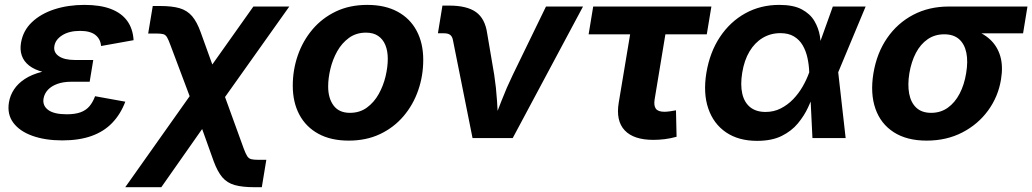

<svg xmlns="http://www.w3.org/2000/svg" viewBox="-20 -573 4285 797"><path d="M238.5 9.8Q167.7 9.8 114.8 -9.1Q61.9 -27.9 35.4 -63.3Q8.9 -98.7 17.2 -148.5Q21.9 -176.8 38.2 -201.7Q54.5 -226.5 83.2 -245.3Q111.9 -264.1 154.2 -274.9Q196.6 -285.8 253.4 -285.8H360.7L352.3 -233.7H276.3Q242.7 -233.7 218.1 -224.7Q193.4 -215.8 178.9 -200.2Q164.4 -184.5 160.8 -164.3Q155.8 -134.7 179.9 -116.7Q204 -98.6 257.2 -98.6Q291.7 -98.6 314.4 -106.9Q337 -115.2 351.2 -131.9Q365.4 -148.6 374.7 -173.6L500.2 -150.9Q480.5 -99 446 -63.1Q411.6 -27.1 360.3 -8.7Q309 9.8 238.5 9.8ZM250 -264.4Q197.2 -264.4 160.1 -273.9Q123.1 -283.3 100.8 -300.9Q78.5 -318.5 70.4 -342.5Q62.2 -366.5 67.2 -395.4Q75.7 -446.2 112.8 -481.2Q149.8 -516.2 206.4 -534.5Q263 -552.7 330.6 -552.7Q395.7 -552.7 440 -535.9Q484.3 -519 508 -486.4Q531.7 -453.8 534.5 -406.2L399.6 -382Q397.1 -411.3 375.8 -428Q354.4 -444.8 312.4 -444.8Q266.9 -444.8 238.2 -426.5Q209.4 -408.2 205.6 -381Q201.5 -355.2 224.5 -339.6Q247.4 -324 291.2 -324H367.1L357.3 -264.4Z M499.9 204.1 827.5 -258.8H882L991.7 43.6Q999.8 65.4 1006.2 75.3Q1012.6 85.2 1023 87.8Q1033.5 90.4 1053.4 90.4H1085.5L1066.8 204.1H1036.5Q986.1 204.1 954.4 195.2Q922.7 186.3 902.9 163Q883.1 139.7 867.3 97.2L819.1 -37.5L649.6 204.1ZM796.8 -95.2 688.2 -383.9Q679.5 -408 673.3 -418.4Q667.1 -428.8 657.4 -431.3Q647.6 -433.9 627.2 -433.9H595.1L614.1 -548.1H644.3Q694.3 -548.1 725.7 -538.9Q757.1 -529.6 777.4 -505.9Q797.7 -482.2 813.4 -438.1L861.3 -305.3L1031.8 -545.9H1180.9L860.8 -95.2Z M1427.5 10.7Q1353.7 10.7 1301.8 -17.6Q1250 -45.8 1222.6 -97.2Q1195.3 -148.5 1195.3 -217.2Q1195.3 -283 1216.2 -343.2Q1237.1 -403.4 1277 -450.7Q1317 -498 1374.3 -525.4Q1431.6 -552.7 1504.7 -552.7Q1578.3 -552.7 1630.2 -524.6Q1682.2 -496.5 1709.5 -445.1Q1736.9 -393.8 1736.9 -324.6Q1736.9 -258.7 1716.1 -198.5Q1695.3 -138.2 1655.3 -91.1Q1615.3 -43.9 1558 -16.6Q1500.6 10.7 1427.5 10.7ZM1432.6 -104.6Q1473.4 -104.6 1503.2 -126.5Q1532.9 -148.3 1552.1 -182.7Q1571.2 -217.1 1580.5 -256Q1589.7 -294.9 1589.7 -328.7Q1589.7 -361.5 1579.7 -385.9Q1569.7 -410.3 1549.7 -423.9Q1529.8 -437.5 1499.4 -437.5Q1458.6 -437.5 1428.8 -415.9Q1399 -394.3 1379.8 -360.1Q1360.7 -325.8 1351.5 -287.1Q1342.2 -248.3 1342.2 -214Q1342.2 -165.1 1364.8 -134.9Q1387.3 -104.6 1432.6 -104.6Z M1941.5 0 1859.9 -407.8Q1857 -422 1848.4 -428.4Q1839.8 -434.8 1823.2 -434.8H1797.8L1816.6 -549.8H1844.1Q1918.5 -549.8 1956.2 -522.6Q1993.8 -495.5 2002.4 -433.9L2031.5 -262.5Q2039.7 -209.3 2043.1 -155Q2046.6 -100.6 2049.8 -43.1H2018.6Q2041.1 -101 2062 -155.2Q2082.9 -209.3 2108.7 -262.5L2246.4 -545.9H2400.1L2108.4 0Z M2692 7.6Q2610.3 7.6 2573.1 -32Q2535.9 -71.6 2548.4 -146.9L2595.7 -430.6H2423.4L2442.4 -545.9H2933L2913.9 -430.6H2742.1L2697.3 -159.8Q2693.3 -134.2 2702.6 -121.6Q2711.8 -109 2738.5 -109Q2747.1 -109 2762.4 -111.1Q2777.7 -113.2 2786 -115.1L2788.5 -5.3Q2763.4 1.7 2739 4.7Q2714.6 7.6 2692 7.6Z M3122.8 11.7Q3045.7 11.7 2993.7 -23.7Q2941.7 -59.2 2920 -122.9Q2898.3 -186.6 2912.3 -271.3Q2926.7 -356.8 2968.8 -419.9Q3010.9 -483 3074.1 -517.9Q3137.4 -552.7 3214.7 -552.7Q3273.5 -552.7 3308.3 -534.1Q3343.2 -515.4 3360.6 -485.8Q3378 -456.3 3383.5 -422.9Q3388.9 -389.6 3389.2 -360.5H3436.7L3459.3 -274.4L3490.3 0H3352.5L3339.1 -274.4Q3338 -304.5 3331.7 -333.2Q3325.4 -361.8 3312 -384.9Q3298.6 -407.9 3276 -421.6Q3253.5 -435.4 3219.5 -435.4Q3178.8 -435.4 3146 -415.7Q3113.2 -396.1 3091.3 -359.6Q3069.4 -323 3061 -271.4Q3052.8 -220.7 3061.2 -184.1Q3069.7 -147.5 3094.2 -127.9Q3118.8 -108.3 3157.8 -108.3Q3192.1 -108.3 3220.7 -122.8Q3249.3 -137.3 3272.2 -160.9Q3295 -184.6 3311.7 -213.5Q3328.4 -242.5 3338.7 -271.5L3437.1 -545.9H3573.3L3458.8 -271.5L3408.7 -191H3361.3Q3350.5 -161.9 3334.3 -127.1Q3318.2 -92.2 3291.8 -60.5Q3265.5 -28.8 3224.6 -8.6Q3183.7 11.7 3122.8 11.7Z M3826.5 10.7Q3744.1 10.7 3690 -24.2Q3635.8 -59.1 3613.9 -121.9Q3591.9 -184.8 3605.6 -268.7Q3619.5 -352.5 3662.3 -414.7Q3705.1 -477 3770.7 -511.5Q3836.3 -545.9 3918.5 -545.9H4245L4226.8 -434.5H3988.6L3899.5 -430.6Q3860.3 -430.6 3830.7 -410.1Q3801 -389.6 3782 -353.4Q3763 -317.1 3754.8 -269Q3747.1 -221.5 3754 -184.4Q3760.9 -147.2 3783.6 -125.9Q3806.3 -104.6 3845.4 -104.6Q3884.5 -104.6 3914.2 -125.7Q3943.8 -146.8 3963.3 -183.9Q3982.8 -221.1 3990.5 -269Q3998.7 -317.6 3991.4 -353.8Q3984 -390.1 3961.2 -410.4Q3938.3 -430.6 3899.5 -430.6L3905.5 -466.1Q3964.9 -466.1 4011.6 -452Q4058.4 -438 4089.1 -409.8Q4119.8 -381.7 4132.1 -340.1Q4144.4 -298.5 4135.2 -242.9Q4123.5 -171.6 4081.5 -114.1Q4039.5 -56.6 3974.1 -22.9Q3908.8 10.7 3826.5 10.7Z"/></svg>

Font: Inter
Style: Italic
Weight: 400
Italic angle: -9.3988°
Designer: Rasmus Andersson
Foundry: rsms
Version: Version 4.001;git-66647c0bb